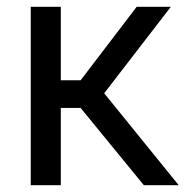

<svg xmlns="http://www.w3.org/2000/svg" viewBox="-20 -542 559 562"><path d="M70 0V-522H158V-307H216L380 -522H480L285 -269L503 0H401L216 -226H158V0Z"/></svg>

Font: YasnoRaleway Medium
Style: Regular
Weight: 500
Designer: Matt McInerney, Pablo Impallari, Rodrigo Fuenzalida
Foundry: Matt McInerney, Pablo Impallari, Rodrigo Fuenzalida
Version: Version 4.026